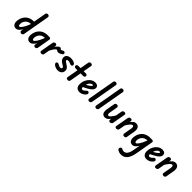

<svg xmlns="http://www.w3.org/2000/svg" viewBox="336 -2479 4541 4541"><g transform="rotate(45 2607.0 -208.0)"><path d="M136 5Q73 5 44.5 -43.5Q16 -92 31 -175Q44 -249 82.5 -303Q121 -357 179.5 -386.5Q238 -416 312 -416H349L336 -325H315Q243 -325 195 -284Q147 -243 135 -175Q129 -135 136.5 -110.5Q144 -86 162 -86Q187 -86 227.5 -143Q268 -200 309 -306L300 -157Q263 -76 220.5 -35.5Q178 5 136 5ZM313 0Q294 0 277 -12.5Q260 -25 264 -52L384 -733Q389 -755 404 -763.5Q419 -772 435 -772Q457 -772 473.5 -758Q490 -744 485 -719L366 -45Q363 -23 346.5 -11.5Q330 0 313 0Z M601 5Q538 5 509.5 -43.5Q481 -92 496 -175Q509 -249 547.5 -303Q586 -357 644.5 -386.5Q703 -416 777 -416H814L801 -325H780Q708 -325 660 -284Q612 -243 600 -175Q594 -135 601.5 -110.5Q609 -86 627 -86Q652 -86 692.5 -143Q733 -200 774 -306L765 -157Q728 -76 685.5 -35.5Q643 5 601 5ZM773 0Q748 0 736.5 -14.5Q725 -29 728 -45L794 -416H845Q870 -416 879 -399.5Q888 -383 882 -357L827 -39Q825 -29 814 -14.5Q803 0 773 0Z M982 0Q962 0 946.5 -13Q931 -26 935 -50L992 -372Q996 -393 1013.5 -404.5Q1031 -416 1047 -416Q1067 -416 1083 -401Q1099 -386 1094 -360L1038 -44Q1035 -23 1017.5 -11.5Q1000 0 982 0ZM1030 -124 1049 -256Q1068 -298 1093 -336.5Q1118 -375 1144 -399.5Q1170 -424 1192 -424Q1212 -424 1220 -416.5Q1228 -409 1233.5 -401.5Q1239 -394 1250 -394Q1261 -394 1273 -401.5Q1285 -409 1291 -413Q1303 -421 1320.5 -421.5Q1338 -422 1351.5 -413Q1365 -404 1365 -381Q1365 -358 1349 -346.5Q1333 -335 1319 -327Q1303 -318 1282 -309.5Q1261 -301 1248 -301Q1230 -301 1217 -307.5Q1204 -314 1194 -321Q1184 -328 1174 -328Q1165 -328 1146 -308.5Q1127 -289 1098 -244.5Q1069 -200 1030 -124Z M1531 5Q1507 5 1476.5 -3.5Q1446 -12 1421 -28Q1392 -47 1382 -67.5Q1372 -88 1384 -108Q1395 -126 1417.5 -125Q1440 -124 1457 -111Q1467 -106 1488 -95Q1509 -84 1531 -84Q1553 -84 1564.5 -94Q1576 -104 1576 -118Q1576 -128 1572 -134Q1568 -140 1560 -147Q1548 -156 1530 -167.5Q1512 -179 1491 -191Q1456 -213 1435.5 -243Q1415 -273 1415 -311Q1415 -363 1454.5 -393Q1494 -423 1563 -423Q1587 -423 1614.5 -418Q1642 -413 1667 -400Q1695 -386 1706.5 -365.5Q1718 -345 1706 -322Q1697 -305 1676 -304Q1655 -303 1634 -314Q1621 -322 1600 -328.5Q1579 -335 1555 -335Q1535 -335 1523 -328.5Q1511 -322 1511 -311Q1511 -299 1524.5 -285.5Q1538 -272 1562 -256Q1581 -243 1601.5 -230.5Q1622 -218 1635 -205Q1651 -189 1661.5 -170Q1672 -151 1672 -115Q1672 -61 1633.5 -28Q1595 5 1531 5Z M1865 0Q1845 0 1828.5 -11Q1812 -22 1816 -46L1921 -637Q1924 -655 1939 -665Q1954 -675 1971 -675Q1992 -675 2009.5 -664.5Q2027 -654 2023 -627L1919 -38Q1916 -17 1900.5 -8.5Q1885 0 1865 0ZM1807 -328Q1782 -328 1769 -340.5Q1756 -353 1756 -372Q1756 -391 1769 -403.5Q1782 -416 1807 -416H2055Q2081 -416 2094 -403.5Q2107 -391 2107 -372Q2107 -353 2094 -340.5Q2081 -328 2055 -328Z M2262 5Q2200 5 2167 -31Q2134 -67 2134 -136Q2134 -193 2153 -245Q2172 -297 2204.5 -337Q2237 -377 2279 -400.5Q2321 -424 2366 -424Q2419 -424 2446 -403Q2473 -382 2473 -339Q2473 -318 2464 -298.5Q2455 -279 2438 -261Q2421 -243 2397.5 -226.5Q2374 -210 2346 -194Q2326 -183 2298 -168.5Q2270 -154 2239.5 -139Q2209 -124 2181 -111L2196 -197Q2208 -204 2226 -213.5Q2244 -223 2264 -234.5Q2284 -246 2300 -255Q2336 -276 2357.5 -296Q2379 -316 2379 -329Q2379 -335 2375 -339Q2371 -343 2362 -343Q2327 -343 2298.5 -315Q2270 -287 2253 -239.5Q2236 -192 2236 -134Q2236 -110 2245 -97Q2254 -84 2269 -84Q2289 -84 2309.5 -95Q2330 -106 2347 -126Q2365 -148 2384.5 -153.5Q2404 -159 2420 -147Q2432 -138 2436.5 -118.5Q2441 -99 2418 -71Q2390 -36 2348 -15.5Q2306 5 2262 5Z M2584 0Q2566 0 2548.5 -12.5Q2531 -25 2536 -52L2656 -732Q2660 -754 2675 -763Q2690 -772 2706 -772Q2729 -772 2745.5 -758.5Q2762 -745 2757 -720L2638 -45Q2634 -23 2617.5 -11.5Q2601 0 2584 0Z M2817 0Q2799 0 2781.5 -12.5Q2764 -25 2769 -52L2889 -732Q2893 -754 2908 -763Q2923 -772 2939 -772Q2962 -772 2978.5 -758.5Q2995 -745 2990 -720L2871 -45Q2867 -23 2850.5 -11.5Q2834 0 2817 0Z M3116 5Q3050 5 3023.5 -40.5Q2997 -86 3012 -175L3048 -379Q3050 -391 3062.5 -403.5Q3075 -416 3105 -416Q3132 -416 3142.5 -399.5Q3153 -383 3150 -366L3114 -161Q3107 -124 3116 -104Q3125 -84 3147 -84Q3169 -84 3202.5 -123.5Q3236 -163 3281 -242L3260 -104Q3222 -49 3186.5 -22Q3151 5 3116 5ZM3280 0Q3256 0 3245 -13.5Q3234 -27 3237 -50L3295 -376Q3298 -388 3312 -402Q3326 -416 3356 -416Q3384 -416 3393 -402Q3402 -388 3399 -370L3341 -45Q3340 -37 3333.5 -26.5Q3327 -16 3314.5 -8Q3302 0 3280 0Z M3491 0Q3464 0 3454.5 -14Q3445 -28 3448 -45L3506 -371Q3508 -379 3513.5 -389.5Q3519 -400 3532 -408Q3545 -416 3566 -416Q3591 -416 3602 -402.5Q3613 -389 3609 -366L3551 -39Q3549 -29 3535 -14.5Q3521 0 3491 0ZM3750 0Q3723 0 3712 -16.5Q3701 -33 3704 -50L3741 -255Q3745 -279 3742.5 -297Q3740 -315 3732 -324.5Q3724 -334 3708 -334Q3681 -334 3645.5 -292Q3610 -250 3565 -174L3587 -311Q3622 -363 3658.5 -393.5Q3695 -424 3738 -424Q3782 -424 3808.5 -402Q3835 -380 3844 -339.5Q3853 -299 3842 -241L3806 -36Q3804 -25 3791.5 -12.5Q3779 0 3750 0Z M4031 5Q3968 5 3939.5 -43.5Q3911 -92 3926 -175Q3939 -249 3977.5 -303Q4016 -357 4074.5 -386.5Q4133 -416 4207 -416H4244L4231 -325H4210Q4138 -325 4090 -284Q4042 -243 4030 -175Q4024 -135 4031.5 -110.5Q4039 -86 4057 -86Q4082 -86 4122.5 -143Q4163 -200 4204 -306L4195 -157Q4158 -76 4115.5 -35.5Q4073 5 4031 5ZM4004 356Q3962 356 3931 344.5Q3900 333 3884 321Q3868 309 3865.5 289.5Q3863 270 3876 251Q3885 235 3903 232Q3921 229 3938 240Q3948 246 3963.5 251.5Q3979 257 3998 257Q4026 257 4053 240.5Q4080 224 4102 183Q4124 142 4137 68L4223 -416H4273Q4300 -416 4311.5 -402.5Q4323 -389 4318 -365L4240 75Q4214 217 4155.5 286.5Q4097 356 4004 356Z M4506 5Q4444 5 4411 -31Q4378 -67 4378 -136Q4378 -193 4397 -245Q4416 -297 4448.5 -337Q4481 -377 4523 -400.5Q4565 -424 4610 -424Q4663 -424 4690 -403Q4717 -382 4717 -339Q4717 -318 4708 -298.5Q4699 -279 4682 -261Q4665 -243 4641.5 -226.5Q4618 -210 4590 -194Q4570 -183 4542 -168.5Q4514 -154 4483.5 -139Q4453 -124 4425 -111L4440 -197Q4452 -204 4470 -213.5Q4488 -223 4508 -234.5Q4528 -246 4544 -255Q4580 -276 4601.5 -296Q4623 -316 4623 -329Q4623 -335 4619 -339Q4615 -343 4606 -343Q4571 -343 4542.5 -315Q4514 -287 4497 -239.5Q4480 -192 4480 -134Q4480 -110 4489 -97Q4498 -84 4513 -84Q4533 -84 4553.5 -95Q4574 -106 4591 -126Q4609 -148 4628.5 -153.5Q4648 -159 4664 -147Q4676 -138 4680.5 -118.5Q4685 -99 4662 -71Q4634 -36 4592 -15.5Q4550 5 4506 5Z M4810 0Q4783 0 4773.5 -14Q4764 -28 4767 -45L4825 -371Q4827 -379 4832.5 -389.5Q4838 -400 4851 -408Q4864 -416 4885 -416Q4910 -416 4921 -402.5Q4932 -389 4928 -366L4870 -39Q4868 -29 4854 -14.5Q4840 0 4810 0ZM5069 0Q5042 0 5031 -16.5Q5020 -33 5023 -50L5060 -255Q5064 -279 5061.5 -297Q5059 -315 5051 -324.5Q5043 -334 5027 -334Q5000 -334 4964.5 -292Q4929 -250 4884 -174L4906 -311Q4941 -363 4977.5 -393.5Q5014 -424 5057 -424Q5101 -424 5127.5 -402Q5154 -380 5163 -339.5Q5172 -299 5161 -241L5125 -36Q5123 -25 5110.5 -12.5Q5098 0 5069 0Z"/></g></svg>

Font: Edu VIC WA NT Beginner SemiBold
Style: Regular
Weight: 600
Designer: Tina and Corey Anderson
Foundry: Google for Education
Version: Version 1.003